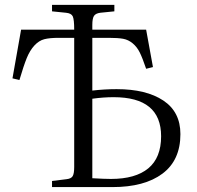

<svg xmlns="http://www.w3.org/2000/svg" viewBox="-20 -762 803 782"><path d="M191.9 0V-24.9L251 -32.2Q269.5 -34.2 275.9 -44.4Q282.2 -54.7 282.2 -82V-607.9H219.2Q182.1 -607.9 160.4 -602.3Q138.7 -596.7 120.1 -576.7Q101.6 -556.6 88.9 -525.4Q76.2 -494.1 59.1 -436L30.8 -442.9L65.9 -641.1H282.2Q282.2 -682.6 276.4 -695.3Q270.5 -708 249 -710L191.9 -715.8V-742.2H445.8V-715.8L388.2 -710Q369.6 -707.5 362.8 -697.3Q356 -687 356 -660.2V-641.1H575.2L603 -488.8L575.2 -481.9Q560.5 -525.4 549.3 -548.1Q538.1 -570.8 520.5 -585.4Q502.9 -600.1 481.7 -604Q460.4 -607.9 422.9 -607.9H356V-393.1Q405.8 -398.9 455.1 -398.9Q575.7 -398.9 645.3 -352.5Q714.8 -306.2 714.8 -215.8Q714.8 -109.4 641.6 -54.7Q568.4 0 438 0ZM356 -36.1Q404.3 -33.2 432.1 -33.2Q531.7 -33.2 584 -76.4Q636.2 -119.6 636.2 -207Q636.2 -366.2 442.9 -366.2Q401.4 -366.2 356 -359.9Z"/></svg>

Font: Literata Light
Style: Regular
Weight: 300
Designer: Latin by Veronika Burian and Jose Scaglione. Greek by Irene Vlachou. Cyrillic by Vera Evstafieva.
Foundry: TypeTogether
Version: Version 3.021